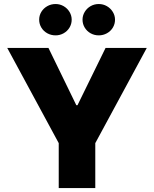

<svg xmlns="http://www.w3.org/2000/svg" viewBox="-20 -949 777 969"><path d="M224.6 -707 365.2 -418H371.1L512.7 -707H720.7L460.9 -226.6V0H276.4V-226.6L16.6 -707ZM177.7 -849.6Q177.7 -871.1 188.7 -889.2Q199.7 -907.2 218.8 -918Q237.8 -928.7 260.7 -928.7Q282.2 -928.7 301 -918Q319.8 -907.2 330.8 -888.9Q341.8 -870.6 341.8 -849.6Q341.8 -828.1 330.8 -809.8Q319.8 -791.5 301 -781Q282.2 -770.5 260.7 -770.5Q237.8 -770.5 218.8 -781Q199.7 -791.5 188.7 -809.8Q177.7 -828.1 177.7 -849.6ZM396.5 -849.6Q396.5 -870.6 407.5 -888.9Q418.5 -907.2 437.3 -918Q456.1 -928.7 478.5 -928.7Q500.5 -928.7 519.3 -918Q538.1 -907.2 549.3 -888.9Q560.5 -870.6 560.5 -849.6Q560.5 -828.1 549.6 -809.8Q538.6 -791.5 519.5 -781Q500.5 -770.5 478.5 -770.5Q456.1 -770.5 437.3 -781Q418.5 -791.5 407.5 -809.8Q396.5 -828.1 396.5 -849.6Z"/></svg>

Font: Pretendard Std Black
Style: Regular
Weight: 900
Designer: Base glyphs from Inter by Rasmus Andersson; Hangeul glyphs from Noto Sans CJK(Source Han Sans) by Jang Soo-young and Kan
Foundry: Kil Hyung-jin
Version: Version 1.309